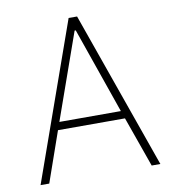

<svg xmlns="http://www.w3.org/2000/svg" viewBox="-78 -757 748 827"><g transform="rotate(-10 295.5 -344.0)"><path d="M33 0 277 -688H314L557 0H519L441 -220H148L71 0ZM160 -254H429L298 -630H293Z"/></g></svg>

Font: Saira Semi Condensed Thin
Style: Regular
Weight: 100
Width: 4
Designer: Hector Gatti with collaboration of the Omnibus-Type team
Foundry: Omnibus-Type
Version: Version 1.001; ttfautohint (v1.8)